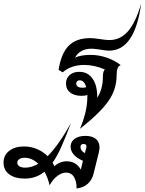

<svg xmlns="http://www.w3.org/2000/svg" viewBox="-311 -720 820 1088"><path d="M114 -393Q146 -409 203 -409Q248 -409 293.5 -393.5Q339 -378 373 -351Q360 -346 355 -332Q350 -318 350 -294Q350 -213 302 -145.5Q254 -78 142 10Q184 -88 184 -172V-182Q172 -177 150 -177Q111 -177 87 -195.5Q63 -214 63 -247Q63 -276 83.5 -294.5Q104 -313 138 -313Q186 -313 213 -275Q240 -237 240 -172V-166Q272 -216 272 -284Q272 -319 284 -326Q224 -352 166 -352Q92 -352 44 -310L21 -324Q36 -419 79 -461.5Q122 -504 200 -504Q221 -504 259 -498Q266 -497 281.5 -495Q297 -493 309 -493Q371 -493 414.5 -543Q458 -593 489 -700Q453 -433 307 -433Q290 -433 256 -439Q249 -440 233.5 -442Q218 -444 206 -444Q175 -444 151 -431Q127 -418 114 -393ZM178 -226Q166 -265 141 -265Q132 -265 126.5 -260Q121 -255 121 -246Q121 -235 130 -229Q139 -223 156 -223Q168 -223 178 -226ZM253 116Q253 124 249 144L219 265Q210 301 185 322.5Q160 344 123 348Q123 305 107.5 281.5Q92 258 64 258Q39 258 14 277Q-11 296 -30 330Q-39 289 -59 253Q-106 292 -171 292Q-226 292 -258.5 268Q-291 244 -291 201Q-291 160 -259 135Q-227 110 -175 110Q-136 110 -101.5 124.5Q-67 139 -41 165Q20 104 91 -22Q60 59 36.5 112Q13 165 -13 202Q-9 208 -3 222Q28 194 67 194Q120 194 147 241L159 191Q125 177 107 156Q89 135 89 111Q89 84 111.5 67Q134 50 173 50Q211 50 232 67Q253 84 253 116ZM170 148 178 117Q179 115 179 110Q179 96 163 96Q145 96 145 113Q145 134 170 148ZM-167 230Q-132 230 -94 208Q-130 174 -171 174Q-190 174 -201.5 181.5Q-213 189 -213 202Q-213 215 -201 222.5Q-189 230 -167 230Z"/></svg>

Font: Srisakdi
Style: Bold
Weight: 700
Designer: Cadson Demak Co.,Ltd.
Foundry: Cadson Demak Co.,Ltd.
Version: Version 1.000